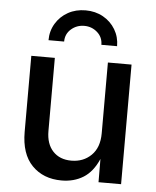

<svg xmlns="http://www.w3.org/2000/svg" viewBox="-55 -819 711 873"><g transform="rotate(5 301.0 -383.0)"><path d="M258.3 6.8Q174.8 6.8 123.5 -45.7Q72.3 -98.1 72.3 -199.2V-545.9H179.7V-212.4Q179.7 -153.3 210.7 -120.1Q241.7 -86.9 294.9 -86.9Q349.6 -86.9 385.7 -122.3Q421.9 -157.7 421.9 -222.7V-545.9H529.8V0H426.8L426.3 -106Q400.4 -46.4 357.7 -19.8Q314.9 6.8 258.3 6.8ZM300.8 -773.4Q345.2 -773.4 380.6 -753.7Q416 -733.9 436.5 -699.7Q457 -665.5 457 -623.5H385.3Q385.3 -658.2 360.1 -680.4Q335 -702.6 300.8 -702.6Q266.1 -702.6 240.7 -680.4Q215.3 -658.2 215.3 -623.5H144Q144 -665.5 164.6 -699.7Q185.1 -733.9 220.5 -753.7Q255.9 -773.4 300.8 -773.4Z"/></g></svg>

Font: Inter Medium
Style: Regular
Weight: 500
Designer: Rasmus Andersson
Foundry: rsms
Version: Version 4.001;git-9221beed3